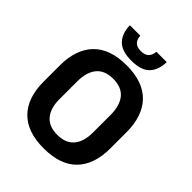

<svg xmlns="http://www.w3.org/2000/svg" viewBox="-234 -951 1090 1090"><g transform="rotate(45 311.0 -406.0)"><path d="M311 14.5Q178.5 14.5 110.8 -54.8Q43 -124 43 -253V-383Q43 -512.5 110.8 -582.5Q178.5 -652.5 311 -652.5Q443.5 -652.5 511.2 -582.5Q579 -512.5 579 -383V-253Q579 -124 511.5 -54.8Q444 14.5 311 14.5ZM311 -94.5Q378.5 -94.5 412 -134.5Q445.5 -174.5 445.5 -247V-389Q445.5 -464 412 -504.2Q378.5 -544.5 311 -544.5Q244 -544.5 210.5 -504.2Q177 -464 177 -389V-247Q177 -174.5 210.5 -134.5Q244 -94.5 311 -94.5ZM311 -689.5Q234 -689.5 199.2 -725.2Q164.5 -761 163 -826H246.5Q248 -797.5 263.5 -781.8Q279 -766 311 -766Q342.5 -766 358.2 -781.8Q374 -797.5 376 -826H459Q457.5 -761 423 -725.2Q388.5 -689.5 311 -689.5Z"/></g></svg>

Font: Anek Latin Medium SemiBold
Style: Regular
Weight: 600
Version: Version 1.003